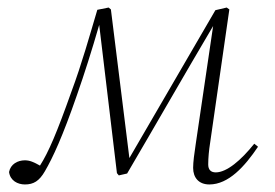

<svg xmlns="http://www.w3.org/2000/svg" viewBox="-20 -477 730 509"><path d="M46 12C69 12 84 3 99 -23C120 -59 146 -115 184 -225C204 -282 223 -342 243 -411L290 -18L295 -12L317 -17C394 -148 468 -278 545 -408L499 -96C495 -70 492 -47 492 -32C492 -6 507 12 535 12C586 12 629 -36 664 -88L654 -96C619 -52 581 -20 552 -20C539 -20 532 -27 532 -41C532 -59 534 -79 537 -98L588 -452L581 -457L551 -450C475 -320 399 -188 323 -58L274 -452L268 -457L238 -451C218 -384 197 -308 169 -233C131 -126 109 -74 86 -38C70 -47 59 -52 46 -52C27 -52 8 -42 4 -21C7 2 27 12 46 12Z"/></svg>

Font: Source Serif 4 Display Light
Style: Italic
Weight: 300
Italic angle: -12°
Designer: Frank Grießhammer
Foundry: Adobe Systems Incorporated
Version: Version 4.004;hotconv 1.0.117;makeotfexe 2.5.65602